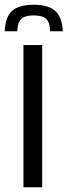

<svg xmlns="http://www.w3.org/2000/svg" viewBox="-46 -790 285 810"><path d="M53 0V-600H132V0ZM-26 -658H27Q28 -695 43.5 -710Q59 -725 96 -725Q133 -725 149 -710Q165 -695 165 -658H219Q216 -718 187 -744Q158 -770 96 -770Q34 -770 5 -744Q-24 -718 -26 -658Z"/></svg>

Font: Big Shoulders Text
Style: Regular
Weight: 400
Designer: Patric King
Foundry: XO Type Co
Version: Version 1.000; ttfautohint (v1.8.2)